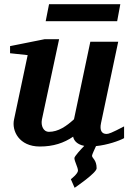

<svg xmlns="http://www.w3.org/2000/svg" viewBox="-20 -687 614 916"><path d="M572 -28V-84C511 -52 498 -48 488 -48C467 -48 454 -63 462 -100L544 -488H411L333 -118C297 -85 258 -58 213 -58C188 -58 174 -86 180 -117L262 -500H193L28 -467V-433L112 -424L47 -117C35 -63 71 12 170 12C235 12 285 -5 329 -35C331 -23 341 1 382 9C366 25 335 59 335 67C335 83 352 111 352 127C352 142 318 168 318 168L336 209C336 209 441 138 441 116C441 75 419 68 419 56C419 50 432 24 438 10C491 5 549 -15 572 -28ZM554 -667H214L198 -586H539Z"/></svg>

Font: Veleka
Style: Bold Italic
Weight: 700
Italic angle: -12°
Designer: Stefan Peev, Context Ltd, 2016; SIL International, 1997-2014.
Foundry: Stefan Peev, Context Ltd, 2016
Version: Version 5.000